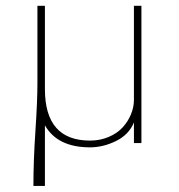

<svg xmlns="http://www.w3.org/2000/svg" viewBox="-20 -485 606 651"><path d="M93.3 145.5Q93.3 60.5 100.1 -41Q106.9 -142.6 106.9 -202.6V-465.3H132.3V-182.6Q132.3 -8.3 285.2 -8.3Q319.3 -8.3 348.1 -20.5Q377 -32.7 395.3 -52.5Q413.6 -72.3 423.8 -96.7Q434.1 -121.1 434.1 -146.5V-465.3H459.5V0H434.1V-69.8Q417 -28.3 373.3 -6.8Q329.6 14.6 285.2 14.6Q174.8 14.6 132.3 -60.1V145.5Z"/></svg>

Font: Spartan MB Thin
Style: Regular
Weight: 100
Designer: Matt Bailey, Mirko Velimirovic
Foundry: Matt Bailey
Version: Version 1.005